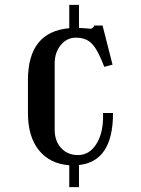

<svg xmlns="http://www.w3.org/2000/svg" viewBox="-20 -770 580 790"><path d="M265 0V-90Q185 -96 140 -152Q95 -208 95 -304V-441Q95 -639 265 -654V-750H305V-655Q334 -654 348 -652Q362 -650 368 -665H402L443 -504L409 -495Q391 -542 375 -568Q359 -594 339.5 -604.5Q320 -615 292 -615Q255 -615 230 -584.5Q205 -554 205 -509V-236Q205 -190 231.5 -161Q258 -132 301 -132Q347 -132 375.5 -176Q404 -220 404 -289V-305H445V-304Q445 -106 305 -91V0Z"/></svg>

Font: Girassol
Style: Regular
Weight: 400
Width: 3
Designer: Liam Spradlin
Version: Version 1.004